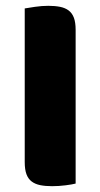

<svg xmlns="http://www.w3.org/2000/svg" viewBox="-20 -635 345 660"><path d="M240 -4Q229 -1 205.5 2Q182 5 159 5Q136 5 118.5 1.5Q101 -2 89 -11Q77 -20 71 -36Q65 -52 65 -78V-606Q76 -608 100 -611.5Q124 -615 146 -615Q169 -615 186.5 -611.5Q204 -608 216 -599Q228 -590 234 -574Q240 -558 240 -532Z"/></svg>

Font: Baloo Thambi
Style: Regular
Weight: 400
Designer: Aadarsh Rajan and Ek Type
Foundry: Ek Type
Version: Version 1.100;PS 1.000;hotconv 1.0.88;makeotf.lib2.5.647800;